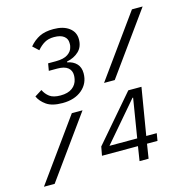

<svg xmlns="http://www.w3.org/2000/svg" viewBox="-122 -803 875 902"><g transform="rotate(-15 315.5 -352.0)"><path d="M169 -357Q118 -357 91 -376Q64 -395 53 -420L88 -442Q98 -421 116 -407.5Q134 -394 169 -394Q205 -394 226 -409.5Q247 -425 252 -451Q253 -456 253.5 -461Q254 -466 254 -470Q254 -493 237.5 -506.5Q221 -520 186 -520H145L151 -555H189Q227 -555 247 -568.5Q267 -582 271 -602Q273 -609 273 -613.5Q273 -618 273 -622Q273 -642 257 -654.5Q241 -667 209 -667Q182 -667 163 -656Q144 -645 127 -625L99 -651Q121 -677 148 -690.5Q175 -704 216 -704Q264 -704 292 -683Q320 -662 320 -627Q320 -590 297 -568.5Q274 -547 239 -540V-536Q267 -531 283.5 -513.5Q300 -496 300 -467Q300 -418 264 -387.5Q228 -357 169 -357ZM597 -698H649L433 -398H381ZM198 -300H250L34 0H-18ZM458 -70H283L291 -113L482 -335H546L508 -106H559L553 -70H502L491 0H447ZM464 -106 495 -296H492L329 -106Z"/></g></svg>

Font: IBM Plex Mono Light
Style: Italic
Weight: 300
Italic angle: -9°
Monospace: yes
Designer: Mike Abbink, Paul van der Laan, Pieter van Rosmalen
Foundry: Bold Monday
Version: Version 2.3